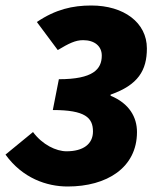

<svg xmlns="http://www.w3.org/2000/svg" viewBox="-38 -666 578 698"><path d="M208 12C350 12 460 -56 460 -186C460 -240 432 -290 364 -318V-322C464 -357 496 -410 496 -490C496 -584 412 -646 294 -646C226 -646 164 -632 96 -586L172 -484C212 -508 236 -520 264 -520C306 -520 332 -498 332 -464C332 -414 300 -378 176 -378L154 -266C272 -266 300 -238 300 -188C300 -142 264 -116 204 -116C166 -116 116 -140 82 -186L-18 -104C44 -18 132 12 208 12Z"/></svg>

Font: Source Sans Pro Black
Style: Italic
Weight: 900
Italic angle: -11°
Designer: Paul D. Hunt
Foundry: Adobe Systems Incorporated
Version: Version 3.006;hotconv 1.0.111;makeotfexe 2.5.65597